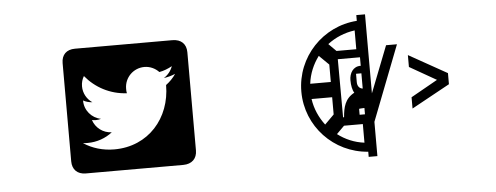

<svg xmlns="http://www.w3.org/2000/svg" viewBox="-48 -874 2497 966"><g transform="rotate(-5 1200.0 -391.0)"><path d="M507 -182C449 -182 396 -198 352 -227C360 -226 368 -226 376 -226C423 -226 467 -242 501 -269C457 -270 420 -299 407 -339C413 -338 419 -337 426 -337C435 -337 444 -338 453 -341C406 -350 371 -391 371 -440V-441C385 -433 401 -429 417 -428C390 -446 372 -477 372 -512C372 -531 377 -548 386 -563C436 -502 510 -462 594 -458C592 -465 592 -473 592 -481C592 -537 637 -582 693 -582C722 -582 748 -569 766 -550C789 -554 811 -563 831 -574C823 -551 807 -531 786 -518C807 -521 826 -526 844 -534C831 -514 813 -496 794 -482C794 -315 679 -182 507 -182ZM915 -637C915 -679 889 -704 845 -704H353C310 -704 285 -679 285 -637V-141C285 -100 310 -74 353 -74H845C889 -74 915 -100 915 -141Z M1574 -214C1545 -252 1524 -298 1517 -348H1621V-261ZM1763 -200V-106C1713 -112 1667 -132 1629 -161L1668 -200ZM1517 -425C1523 -476 1543 -522 1572 -561L1621 -513V-425ZM1666 -536H1778V-493C1739 -494 1720 -460 1720 -425C1720 -399 1725 -374 1734 -361C1685 -335 1676 -291 1672 -243L1667 -242ZM1751 -455H1778V-378C1761 -380 1751 -393 1751 -413ZM1751 -278C1751 -278 1763 -280 1778 -280V-248H1751ZM1625 -616C1664 -646 1711 -666 1763 -673V-578H1663ZM1469 -389C1469 -214 1605 -71 1778 -59V-33H1822V-206L1969 -585H1914L1822 -350V-749H1778V-720C1605 -708 1469 -564 1469 -389ZM2212 -362V-418L2019 -526V-466L2154 -389L2019 -313V-256Z"/></g></svg>

Font: CryptoKit_GRILLE 1.4
Style: Regular
Weight: 400
Monospace: yes
Designer: Oceane Juvin
Foundry: http://www.head-geneve.ch
Version: Version 1.004